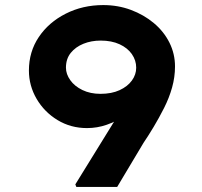

<svg xmlns="http://www.w3.org/2000/svg" viewBox="-20 -737 797 757"><path d="M281 0 277 -10 550 -452 572 -400Q556 -366 530.5 -335Q505 -304 471.5 -281Q438 -258 400.5 -245Q363 -232 323 -232Q259 -232 207 -263.5Q155 -295 124.5 -347Q94 -399 94 -459Q94 -533 133 -591Q172 -649 239 -683Q306 -717 387 -717Q445 -717 496 -698Q547 -679 586.5 -646Q626 -613 648 -569Q670 -525 670 -475Q670 -433 658.5 -392Q647 -351 627 -311.5Q607 -272 586 -237Q565 -202 546 -174L442 0ZM376 -367Q420 -367 451.5 -381.5Q483 -396 500 -419.5Q517 -443 517 -470Q517 -499 500 -523.5Q483 -548 451.5 -562.5Q420 -577 377 -577Q340 -577 309 -564.5Q278 -552 259 -528.5Q240 -505 240 -470Q240 -445 257 -421Q274 -397 305 -382Q336 -367 376 -367Z"/></svg>

Font: Lexend Tera
Style: Bold
Weight: 700
Designer: Bonnie Shaver-Troup, Thomas Jockin
Foundry: Lexend
Version: Version 1.007